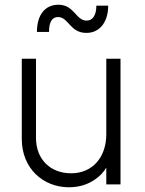

<svg xmlns="http://www.w3.org/2000/svg" viewBox="-20 -779 612 811"><path d="M345 -640C402 -640 437 -687 437 -755H387C387 -714 371 -692 346 -692C300 -692 294 -759 227 -759C170 -759 136 -716 136 -644H187C187 -689 202 -707 225 -707C270 -707 275 -640 345 -640ZM271 12C313 12 349 1 380 -20C401 -34 417 -51 429 -71V0H489V-531H429V-212C429 -116 372 -47 280 -47C196 -47 132 -103 132 -197V-531H72V-192C72 -67 163 12 271 12Z"/></svg>

Font: Plus Jakarta Sans Light
Style: Regular
Weight: 300
Designer: Gumpita Rahayu
Foundry: Tokotype
Version: Version 2.071;gftools[0.9.30]